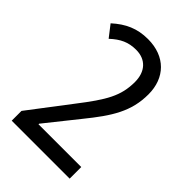

<svg xmlns="http://www.w3.org/2000/svg" viewBox="-215 -813 902 902"><g transform="rotate(45 236.0 -362.0)"><path d="M423 0V-77H139V-81L266 -240C356 -351 405 -428 405 -542C405 -651 335 -724 220 -724C149 -724 96 -700 43 -652L88 -594C129 -632 165 -649 216 -649C281 -649 319 -606 319 -538C319 -445 284 -386 192 -267L38 -65V0Z"/></g></svg>

Font: Noto Sans Gujarati Condensed
Style: Regular
Weight: 400
Width: 3
Designer: Jelle Bosma - Monotype Design Team, Universal Thirst
Foundry: Monotype Imaging Inc.
Version: Version 2.106